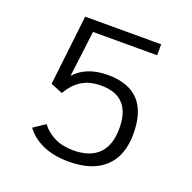

<svg xmlns="http://www.w3.org/2000/svg" viewBox="-126 -826 962 962"><g transform="rotate(20 355.0 -344.5)"><path d="M338.5 11Q257 11 199 -15.2Q141 -41.5 108.5 -86.5L170.5 -128Q196 -93 238.5 -71.5Q281 -50 340.5 -50Q428.5 -50 474.5 -96Q520.5 -142 520.5 -232Q520.5 -403 362.5 -403Q302 -403 260.8 -378Q219.5 -353 188.5 -300.5L125 -326.5L168 -700H573V-641.5H231L200.5 -396.5Q262 -464.5 375.5 -464.5Q596 -464.5 596 -231Q596 -112.5 529.2 -50.8Q462.5 11 338.5 11Z"/></g></svg>

Font: League Mono Light
Style: Regular
Weight: 300
Width: 6
Designer: Tyler Finck
Foundry: The League of Moveable Type / Tyler Finck
Version: Version 2.210